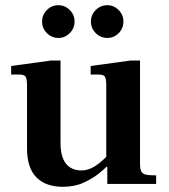

<svg xmlns="http://www.w3.org/2000/svg" viewBox="-20 -708 651 739"><path d="M222 11Q156 11 120 -25.5Q84 -62 84 -137V-380Q84 -405 78.5 -413Q73 -421 55 -421H23V-454L176 -475H213V-157Q213 -121 222.5 -98Q232 -75 250 -63.5Q268 -52 293 -52Q313 -52 331 -60.5Q349 -69 365 -82.5Q381 -96 395 -110L397 -73Q386 -61 361.5 -41Q337 -21 302 -5Q267 11 222 11ZM393 0V-66H389V-380Q389 -405 383.5 -413Q378 -421 360 -421H329V-454L482 -475H519V-77Q519 -59 523.5 -49Q528 -39 541 -36Q554 -33 581 -33V0ZM393 -562Q367 -562 348.5 -580.5Q330 -599 330 -625Q330 -651 348.5 -669.5Q367 -688 393 -688Q418 -688 436.5 -669.5Q455 -651 455 -625Q455 -599 437 -580.5Q419 -562 393 -562ZM205 -562Q179 -562 160.5 -580.5Q142 -599 142 -625Q142 -651 160.5 -669.5Q179 -688 204 -688Q230 -688 248.5 -669.5Q267 -651 267 -625Q267 -599 248.5 -580.5Q230 -562 205 -562Z"/></svg>

Font: Frank Ruhl Libre SemiBold
Style: Regular
Weight: 600
Designer: Yanek Iontef
Foundry: Fontef
Version: Version 6.003;gftools[0.9.30]